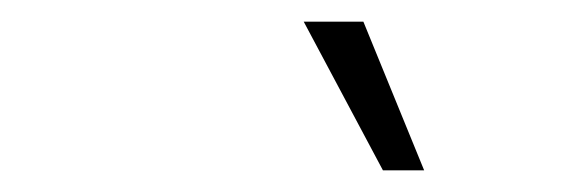

<svg xmlns="http://www.w3.org/2000/svg" viewBox="-20 -756 540 177"><path d="M371 -599H333L260 -736H315Z"/></svg>

Font: Creato Display Light
Style: Italic
Weight: 300
Italic angle: -10°
Version: Version 1.000